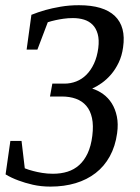

<svg xmlns="http://www.w3.org/2000/svg" viewBox="-20 -691 526 722"><path d="M169.9 10.7Q134.3 10.7 103.5 3.7Q72.8 -3.4 49.8 -12.2Q22.9 -22 1 -35.2L19 -161.1H61L73.2 -58.1Q87.9 -52.2 105 -47.9Q119.6 -43.9 138.7 -40.8Q157.7 -37.6 179.2 -37.6Q209 -37.6 233.9 -45.4Q258.8 -53.2 277.8 -70.3Q296.9 -87.4 309.6 -114.5Q322.3 -141.6 327.1 -180.2Q332 -219.2 325.9 -247.3Q319.8 -275.4 304.4 -293.2Q289.1 -311 265.6 -319.6Q242.2 -328.1 212.4 -328.1H168L176.8 -376.5H222.2Q245.6 -376.5 266.8 -384.8Q288.1 -393.1 304.9 -409.9Q321.8 -426.8 333.5 -451.9Q345.2 -477.1 349.6 -510.3Q353.5 -541.5 347.4 -563.2Q341.3 -585 328.1 -598.1Q314.9 -611.3 295.9 -617.2Q276.9 -623 254.4 -623Q235.8 -623 219 -620.6Q202.1 -618.2 189 -615.2Q173.3 -611.8 159.7 -607.4L120.6 -504.4H80.1L98.1 -635.3Q122.1 -645 150.9 -653.3Q175.3 -660.2 207.8 -665.8Q240.2 -671.4 276.9 -671.4Q369.6 -671.4 411.9 -630.9Q454.1 -590.3 442.9 -513.2Q438.5 -481 426.3 -455.6Q414.1 -430.2 397.7 -411.1Q381.3 -392.1 362.8 -378.9Q344.2 -365.7 326.7 -357.9Q348.6 -351.1 367.9 -337.2Q387.2 -323.2 400.4 -302.2Q413.6 -281.2 419.4 -253.2Q425.3 -225.1 420.4 -189.9Q413.6 -140.6 392.8 -103Q372.1 -65.4 339.6 -40.3Q307.1 -15.1 264.2 -2.2Q221.2 10.7 169.9 10.7Z"/></svg>

Font: Noticia Text
Style: Italic
Weight: 400
Italic angle: -8°
Designer: JM Sole
Foundry: JM Sole
Version: Version 1.003